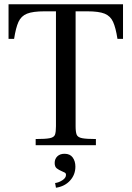

<svg xmlns="http://www.w3.org/2000/svg" viewBox="-20 -680 616 899"><path d="M147 0V-29Q193 -29 213 -33Q233 -37 237.5 -49.5Q242 -62 242 -89V-627H188Q134 -627 106.5 -616Q79 -605 66.5 -577.5Q54 -550 46 -498H20V-660H556V-498H530Q522 -550 509.5 -577.5Q497 -605 470 -616Q443 -627 389 -627H334V-89Q334 -62 339 -49.5Q344 -37 364.5 -33Q385 -29 429 -29V0ZM242 199 238 177Q255 175 272 164Q289 153 289 139Q289 131 283 128Q277 125 268 121Q256 116 246 108.5Q236 101 236 83Q236 64 248.5 52Q261 40 282 40Q308 40 320.5 57.5Q333 75 333 100Q333 138 308 165.5Q283 193 242 199Z"/></svg>

Font: Frank Ruhl Libre
Style: Regular
Weight: 400
Designer: Yanek Iontef
Foundry: Fontef
Version: Version 6.004